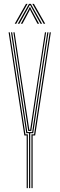

<svg xmlns="http://www.w3.org/2000/svg" viewBox="-20 -966 306 986"><path d="M129.2 0V-281.8H115L72.2 -564L36.5 -800H42.5L78.2 -564L120.2 -287.8H145.2L186.8 -564L223 -800H229L192.8 -564L150.5 -281.8H135.2V0ZM117 0V-270.2H105L24.2 -800H30.2L110.5 -276H123V0ZM141.5 0V-276H155L235.2 -800H241.2L160.5 -270.2H147.5V0ZM125 -293.5 84 -564 48.8 -800H54.8L90 -564L130.5 -299.2H135L174.8 -564L210.8 -800H216.8L180.5 -564L140.5 -293.5ZM55.5 -844 113.5 -946.2H121.5L63.5 -844ZM71.2 -844 129 -946.2H138.5L196.2 -844H188.2L140.8 -929L135.2 -939.5H132.5L126.8 -929L79.5 -844ZM87 -844 126.2 -916.2 132 -928.8H135.5L141.2 -916.2L180.8 -844H172.5L136.8 -911L135 -917H132.8L131 -911L95.2 -844ZM204.2 -844 146 -946.2H154L212.2 -844Z"/></svg>

Font: Big Shoulders Inline Display ExtraLight
Style: Regular
Weight: 250
Version: Version 2.002